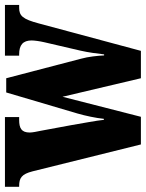

<svg xmlns="http://www.w3.org/2000/svg" viewBox="66 -646 576 757"><g transform="rotate(-90 353.5 -268.0)"><path d="M56 -427 162 0H271L350 -309L423 0H531L639 -402C656 -466 669 -480 701 -480H712V-536H512V-480H517C554 -480 572 -465 572 -431C572 -420 569 -398 565 -381L532 -239C524 -204 521 -176 517 -145H513C512 -168 508 -208 500 -236L423 -531H367L284 -250C275 -219 266 -177 263 -146H259C256 -176 246 -227 238 -275L216 -394C213 -409 209 -427 209 -438C209 -471 226 -480 259 -480H270V-536H-5V-480H-2C30 -480 45 -470 56 -427Z"/></g></svg>

Font: Noto Serif Devanagari ExtraCondensed Black
Style: Regular
Weight: 900
Width: 2
Designer: Universal Thirst, Indian Type Foundry and the Monotype Design Team
Foundry: Monotype Imaging Inc.
Version: Version 2.004